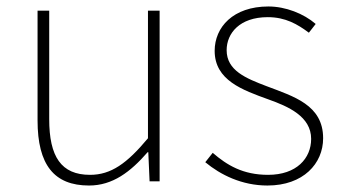

<svg xmlns="http://www.w3.org/2000/svg" viewBox="-20 -560 1058 593"><path d="M255 13C328 13 383 -29 436 -90H438L442 0H473V-527H437V-133C372 -55 323 -20 258 -20C169 -20 132 -76 132 -192V-527H96V-188C96 -51 147 13 255 13Z M806 13C917 13 978 -55 978 -133C978 -236 887 -262 803 -294C740 -318 680 -342 680 -405C680 -457 720 -507 807 -507C862 -507 899 -485 934 -459L955 -486C918 -518 862 -540 809 -540C700 -540 643 -476 643 -403C643 -312 729 -282 809 -253C871 -231 941 -200 941 -131C941 -71 896 -20 808 -20C730 -20 681 -50 637 -88L614 -59C661 -20 727 13 806 13Z"/></svg>

Font: Harano Aji Gothic KR ExtraLight
Style: Regular
Weight: 250
Foundry: Masamichi Hosoda
Version: HaranoAjiGothicKR-ExtraLight version 20220220;ttx 4.29.1